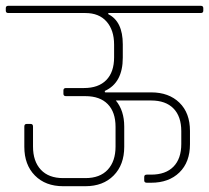

<svg xmlns="http://www.w3.org/2000/svg" viewBox="-30 -643 722 663"><path d="M-1 -623H663Q672 -623 672 -615V-606Q672 -598 663 -598H344V-594Q394 -569 394 -490V-444Q394 -357 332 -329V-325L334 -324H492Q553 -324 589.5 -288.5Q626 -253 626 -191V-145Q626 -83 589.5 -47.5Q553 -12 492 -12H477Q468 -12 468 -20V-32Q468 -40 477 -40H492Q542 -40 569 -67.5Q596 -95 596 -146V-190Q596 -241 569 -268.5Q542 -296 492 -296H370Q399 -261 399 -206V-136Q399 -74 362.5 -37Q326 0 265 0H188Q127 0 90.5 -37Q54 -74 54 -136V-206Q54 -215 62 -215H76Q84 -215 84 -206V-137Q84 -86 111 -57Q138 -28 188 -28H265Q315 -28 342 -57Q369 -86 369 -137V-205Q369 -256 342 -283.5Q315 -311 265 -311H198Q189 -311 189 -319V-331Q189 -339 198 -339H260Q310 -339 337 -366.5Q364 -394 364 -445V-489Q364 -539 338 -568.5Q312 -598 265 -598H-1Q-10 -598 -10 -606V-615Q-10 -623 -1 -623Z"/></svg>

Font: Rajdhani Light
Style: Regular
Weight: 300
Designer: Satya Rajpurohit, Jyotish Sonowal
Foundry: Indian Type Foundry
Version: Version 1.201;PS 1.0;hotconv 1.0.78;makeotf.lib2.5.61930; tt